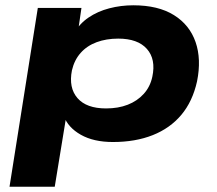

<svg xmlns="http://www.w3.org/2000/svg" viewBox="-20 -526 819 726"><path d="M16 180 123 -496H288L274 -400H260Q280 -436 314.5 -459.5Q349 -483 393 -494.5Q437 -506 484 -506Q578 -506 637.5 -469Q697 -432 719.5 -367Q742 -302 725 -218Q708 -142 665.5 -91.5Q623 -41 557.5 -15Q492 11 407 11Q334 11 285.5 -16.5Q237 -44 221 -88L231 -89L187 180ZM381 -116Q427 -116 463 -130Q499 -144 523.5 -171Q548 -198 556 -236Q570 -302 535.5 -341Q501 -380 427 -380Q382 -380 345.5 -366.5Q309 -353 285 -326Q261 -299 252 -260Q239 -194 273 -155Q307 -116 381 -116Z"/></svg>

Font: Nunito Sans 10pt Expanded ExtraBold
Style: Italic
Weight: 800
Width: 7
Italic angle: -9°
Designer: Vernon Adams
Foundry: Vernon Adams
Version: Version 3.101;gftools[0.9.27]